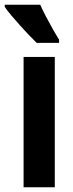

<svg xmlns="http://www.w3.org/2000/svg" viewBox="-45 -786 305 806"><path d="M185 0H54V-547H185ZM124 -766Q133 -745 148 -716.5Q163 -688 178 -661.5Q193 -635 203 -619V-606H109Q97 -618 78 -637.5Q59 -657 39 -679.5Q19 -702 1.5 -722.5Q-16 -743 -25 -757V-766Z"/></svg>

Font: Noto Sans Display ExtraCondensed
Style: Regular
Weight: 400
Width: 2
Version: Version 2.003